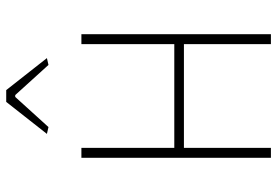

<svg xmlns="http://www.w3.org/2000/svg" viewBox="-157 -735 892 618"><g transform="rotate(-90 289.0 -426.0)"><path d="M167 -721 270 -852H308L411 -721L389 -716L292 -823H286L189 -716ZM90 -610H122V-311H456V-610H488V0H456V-280H122V0H90Z"/></g></svg>

Font: Athiti ExtraLight
Style: Regular
Weight: 250
Version: Version 1.032